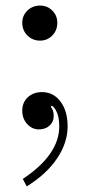

<svg xmlns="http://www.w3.org/2000/svg" viewBox="-20 -453 323 690"><path d="M76 217 62 190Q127 147 160 99.5Q193 52 193 1Q193 -35 181 -56.5Q169 -78 149 -78L172 -84L158 -61L152 -74Q161 -73 167 -62.5Q173 -52 173 -36Q173 -15 158 -1.5Q143 12 120 12Q95 12 77.5 -7.5Q60 -27 60 -55Q60 -85 80 -103.5Q100 -122 131 -122Q172 -122 197.5 -88Q223 -54 223 1Q223 60 185 116.5Q147 173 76 217ZM124 -307Q97 -307 78.5 -325.5Q60 -344 60 -371Q60 -397 78.5 -415Q97 -433 124 -433Q150 -433 168 -415Q186 -397 186 -371Q186 -344 168 -325.5Q150 -307 124 -307Z"/></svg>

Font: Baskervville
Style: Regular
Weight: 400
Designer: Alexis Faudot, Rémi Forte, Morgane Pierson, Rafael Ribas, Tanguy Vanlaeys, Rosalie Wagner, Thomas Huot-Marchand
Foundry: ANRT
Version: Version 1.100